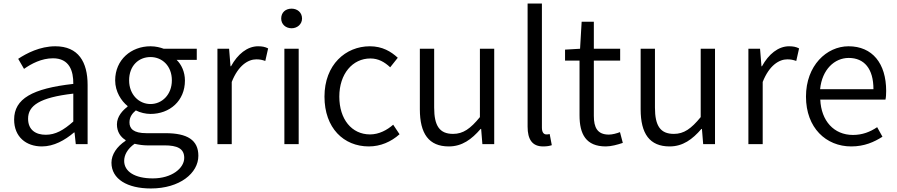

<svg xmlns="http://www.w3.org/2000/svg" viewBox="-20 -816 5079 1087"><path d="M217 13C285 13 347 -22 399 -66H402L409 0H476V-335C476 -465 424 -554 293 -554C206 -554 130 -514 83 -483L116 -426C157 -455 215 -486 280 -486C373 -486 396 -414 395 -341C163 -315 60 -257 60 -139C60 -41 128 13 217 13ZM239 -53C184 -53 139 -79 139 -144C139 -218 204 -264 395 -286V-128C340 -79 294 -53 239 -53Z M834 251C998 251 1103 164 1103 66C1103 -23 1041 -62 917 -62H809C735 -62 713 -88 713 -123C713 -154 729 -174 749 -191C774 -178 805 -171 832 -171C941 -171 1027 -245 1027 -360C1027 -409 1007 -451 980 -477H1094V-540H907C888 -547 862 -554 832 -554C723 -554 632 -478 632 -361C632 -297 667 -244 702 -216V-212C675 -192 642 -157 642 -112C642 -69 663 -40 691 -23V-19C641 14 611 59 611 105C611 198 701 251 834 251ZM832 -227C767 -227 711 -280 711 -361C711 -444 765 -493 832 -493C898 -493 953 -443 953 -361C953 -280 897 -227 832 -227ZM845 194C743 194 683 155 683 95C683 62 701 27 742 -2C767 4 794 7 811 7H910C984 7 1023 25 1023 78C1023 136 953 194 845 194Z M1211 0H1292V-352C1329 -446 1385 -480 1431 -480C1452 -480 1464 -477 1482 -471L1498 -542C1480 -551 1464 -554 1441 -554C1380 -554 1325 -509 1288 -441H1285L1277 -540H1211Z M1590 0H1671V-540H1590ZM1631 -656C1663 -656 1690 -679 1690 -711C1690 -746 1663 -767 1631 -767C1597 -767 1572 -746 1572 -711C1572 -679 1597 -656 1631 -656Z M2068 13C2134 13 2194 -13 2242 -56L2206 -110C2172 -80 2126 -55 2075 -55C1971 -55 1901 -141 1901 -269C1901 -398 1976 -485 2077 -485C2122 -485 2157 -465 2189 -435L2232 -489C2194 -524 2145 -554 2074 -554C1937 -554 1817 -450 1817 -269C1817 -91 1926 13 2068 13Z M2521 13C2596 13 2650 -27 2701 -86H2704L2711 0H2778V-540H2697V-153C2643 -87 2602 -58 2545 -58C2469 -58 2438 -103 2438 -207V-540H2357V-197C2357 -59 2408 13 2521 13Z M3055 13C3078 13 3091 10 3104 6L3092 -57C3082 -55 3078 -55 3073 -55C3059 -55 3048 -66 3048 -93V-796H2967V-99C2967 -27 2993 13 3055 13Z M3410 13C3440 13 3476 3 3506 -7L3490 -68C3472 -61 3447 -54 3427 -54C3362 -54 3342 -94 3342 -160V-473H3491V-540H3342V-693H3273L3264 -540L3179 -535V-473H3261V-163C3261 -57 3297 13 3410 13Z M3771 13C3846 13 3900 -27 3951 -86H3954L3961 0H4028V-540H3947V-153C3893 -87 3852 -58 3795 -58C3719 -58 3688 -103 3688 -207V-540H3607V-197C3607 -59 3658 13 3771 13Z M4217 0H4298V-352C4335 -446 4391 -480 4437 -480C4458 -480 4470 -477 4488 -471L4504 -542C4486 -551 4470 -554 4447 -554C4386 -554 4331 -509 4294 -441H4291L4283 -540H4217Z M4799 13C4874 13 4929 -12 4976 -42L4946 -96C4906 -69 4862 -52 4809 -52C4701 -52 4629 -132 4624 -252H4993C4996 -265 4997 -283 4997 -301C4997 -457 4919 -554 4784 -554C4660 -554 4543 -445 4543 -269C4543 -92 4657 13 4799 13ZM4623 -311C4634 -423 4705 -488 4785 -488C4873 -488 4925 -427 4925 -311Z"/></svg>

Font: Genne Gothic Normal
Style: Regular
Weight: 350
Designer: Ryoko NISHIZUKA (kana & ideographs); Paul D. Hunt (Latin, Greek & Cyrillic); Wenlong ZHANG (bopomofo); Sandoll Communica
Foundry: Adobe Systems Incorporated
Version: Version 1.004;PS 1.004;hotconv 16.6.51;makeotf.lib2.5.65220